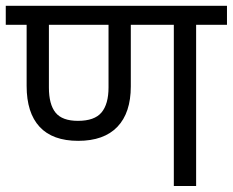

<svg xmlns="http://www.w3.org/2000/svg" viewBox="-27 -636 796 656"><path d="M748.5 -551.3H643.1V-0.5H566.9V-551.3H419.9V-340.8Q419.9 -250.5 374 -202.6Q328.1 -154.8 240.2 -154.8Q152.8 -154.8 108.4 -202.6Q64 -250.5 64 -342.3V-551.3H-7.3V-616.2H748.5ZM343.8 -551.3H140.1V-336.9Q140.1 -279.3 162.8 -251.2Q185.5 -223.1 239.3 -223.1Q295.9 -223.1 319.8 -251.7Q343.8 -280.3 343.8 -337.4Z"/></svg>

Font: Varta
Style: Regular
Weight: 400
Designer: Joana Correia, Viktoriya Grabowska, Eben Sorkin
Foundry: Sorkin Type
Version: Version 1.003; ttfautohint (v1.3) -l 8 -r 24 -G 200 -x 12 -H